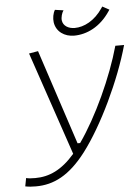

<svg xmlns="http://www.w3.org/2000/svg" viewBox="-61 -957 738 1014"><g transform="rotate(-5 308.5 -450.0)"><path d="M88.4 9.8C182.6 9.8 266.6 -31.7 354.5 -146.5C456.5 -280.3 566.4 -512.2 616.7 -693.4H570.3C525.4 -531.7 432.1 -328.1 340.3 -197.8H326.7L161.1 -700.7L112.8 -692.4L298.8 -144.5C229.5 -64 162.1 -34.2 88.4 -34.2C66.9 -34.2 52.2 -35.2 40 -38.6L31.7 4.9C50.3 8.8 67.9 9.8 88.4 9.8ZM358.4 -765.6C425.8 -765.6 498 -799.8 549.8 -877.4L555.7 -886.2L519.5 -905.8L514.6 -898.4C471.7 -834 414.1 -805.7 365.2 -805.7C332 -805.7 304.2 -821.8 300.3 -851.1C297.9 -867.2 305.2 -892.1 314 -903.8L269 -910.2C258.3 -892.6 253.9 -867.2 256.8 -845.2C264.2 -794.4 308.1 -765.6 358.4 -765.6Z"/></g></svg>

Font: Cascadia Code PL ExtraLight
Style: Italic
Weight: 200
Italic angle: -10°
Monospace: yes
Designer: Aaron Bell
Foundry: Saja Typeworks
Version: Version 2404.023